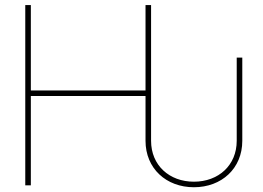

<svg xmlns="http://www.w3.org/2000/svg" viewBox="-20 -748 1063 775"><path d="M762.7 7.8C874.5 7.8 958 -67.9 958 -179.7V-515.6H935.5V-179.7C935.5 -80.6 861.8 -14.6 762.7 -14.6C663.6 -14.6 589.8 -80.6 589.8 -179.7V-727.5H567.4V-382.8H104.5V-727.5H82V0H104.5V-360.4H567.4V-179.7C567.4 -67.9 650.9 7.8 762.7 7.8Z"/></svg>

Font: Raveo Display Display Thin
Style: Regular
Weight: 100
Designer: Jakub Foglar, Rasmus Andersson (Inter)
Foundry: Jakubfoglar.com
Version: Version 1.100;Glyphs 3.2.3 (3260)